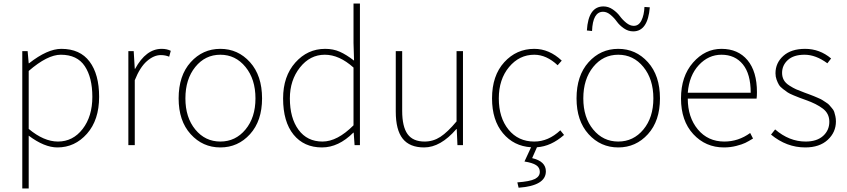

<svg xmlns="http://www.w3.org/2000/svg" viewBox="-20 -814 4749 1077"><path d="M141 -416V-91Q226 -20 305 -20Q389 -20 443.5 -90.5Q498 -161 498 -271Q498 -379 455.5 -443Q413 -507 321 -507Q246 -507 141 -416ZM105 243V-527H135L141 -459H143Q246 -540 324 -540Q429 -540 482.5 -468.5Q536 -397 536 -271Q536 -141 468 -64Q400 13 302 13Q229 13 141 -53V243Z M700 0V-527H730L736 -428H738Q799 -540 887 -540Q916 -540 938 -529L929 -496Q907 -505 882 -505Q843 -505 804 -471Q765 -437 736 -364V0Z M982 -262Q982 -390 1049.5 -465Q1117 -540 1216 -540Q1315 -540 1382.5 -465Q1450 -390 1450 -262Q1450 -136 1382.5 -61.5Q1315 13 1216 13Q1117 13 1049.5 -61.5Q982 -136 982 -262ZM1413 -262Q1413 -370 1357 -438.5Q1301 -507 1216 -507Q1131 -507 1075.5 -438.5Q1020 -370 1020 -262Q1020 -155 1075.5 -87.5Q1131 -20 1216 -20Q1301 -20 1357 -87.5Q1413 -155 1413 -262Z M1786 13Q1685 13 1626.5 -59Q1568 -131 1568 -262Q1568 -386 1636.5 -463Q1705 -540 1804 -540Q1849 -540 1885.5 -524Q1922 -508 1966 -474L1963 -573V-794H1999V0H1969L1964 -70H1962Q1879 13 1786 13ZM1789 -20Q1872 -20 1963 -111V-435Q1883 -507 1802 -507Q1719 -507 1662.5 -435.5Q1606 -364 1606 -262Q1606 -152 1654.5 -86Q1703 -20 1789 -20Z M2359 13Q2278 13 2239 -36Q2200 -85 2200 -188V-527H2236V-192Q2236 -104 2266 -62Q2296 -20 2362 -20Q2410 -20 2450.5 -46.5Q2491 -73 2541 -133V-527H2577V0H2546L2542 -90H2540Q2451 13 2359 13Z M2992 12 2965 73Q3042 91 3042 147Q3042 228 2889 239L2882 209Q2952 204 2980 190Q3008 176 3008 150Q3008 126 2987.5 112.5Q2967 99 2922 92L2959 12Q2862 6 2801 -67Q2740 -140 2740 -262Q2740 -390 2808.5 -465Q2877 -540 2977 -540Q3061 -540 3131 -474L3108 -448Q3045 -507 2977 -507Q2893 -507 2835.5 -438Q2778 -369 2778 -262Q2778 -154 2832.5 -87Q2887 -20 2977 -20Q3056 -20 3123 -83L3144 -57Q3071 7 2992 12Z M3214 -262Q3214 -390 3281.5 -465Q3349 -540 3448 -540Q3547 -540 3614.5 -465Q3682 -390 3682 -262Q3682 -136 3614.5 -61.5Q3547 13 3448 13Q3349 13 3281.5 -61.5Q3214 -136 3214 -262ZM3645 -262Q3645 -370 3589 -438.5Q3533 -507 3448 -507Q3363 -507 3307.5 -438.5Q3252 -370 3252 -262Q3252 -155 3307.5 -87.5Q3363 -20 3448 -20Q3533 -20 3589 -87.5Q3645 -155 3645 -262ZM3532 -638Q3504 -638 3479.5 -655Q3455 -672 3440 -693Q3425 -714 3404.5 -731Q3384 -748 3363 -748Q3305 -748 3301 -640L3272 -643Q3280 -778 3365 -778Q3393 -778 3417.5 -761Q3442 -744 3457 -723.5Q3472 -703 3493 -686Q3514 -669 3535 -669Q3563 -669 3578 -699Q3593 -729 3595 -775L3625 -773Q3614 -638 3532 -638Z M4041 13Q3938 13 3869 -61.5Q3800 -136 3800 -262Q3800 -386 3867.5 -463Q3935 -540 4027 -540Q4120 -540 4173 -476.5Q4226 -413 4226 -297Q4226 -274 4224 -261H3838Q3838 -156 3894.5 -88Q3951 -20 4043 -20Q4122 -20 4188 -68L4204 -37Q4178 -21 4160.5 -12.5Q4143 -4 4110 4.5Q4077 13 4041 13ZM3838 -294H4191Q4191 -399 4147 -453Q4103 -507 4027 -507Q3954 -507 3900 -449Q3846 -391 3838 -294Z M4497 13Q4392 13 4305 -59L4328 -88Q4407 -20 4499 -20Q4562 -20 4597 -51.5Q4632 -83 4632 -131Q4632 -177 4596 -204.5Q4560 -232 4500 -253Q4473 -263 4464.5 -266Q4456 -269 4432 -279Q4408 -289 4398.5 -295.5Q4389 -302 4372.5 -314.5Q4356 -327 4349 -339Q4342 -351 4336 -367.5Q4330 -384 4330 -403Q4330 -461 4374 -500.5Q4418 -540 4496 -540Q4578 -540 4642 -486L4621 -459Q4556 -507 4493 -507Q4432 -507 4399.5 -477.5Q4367 -448 4367 -405Q4367 -383 4376.5 -365.5Q4386 -348 4408 -334Q4430 -320 4446 -313Q4462 -306 4494 -294Q4497 -293 4518.5 -285Q4540 -277 4544.5 -275Q4549 -273 4568 -265Q4587 -257 4592.5 -253Q4598 -249 4612.5 -240Q4627 -231 4632 -224.5Q4637 -218 4646.5 -207.5Q4656 -197 4659.5 -186.5Q4663 -176 4666 -162Q4669 -148 4669 -133Q4669 -72 4623 -29.5Q4577 13 4497 13Z"/></svg>

Font: Noto Sans Korean Thin
Style: Regular
Weight: 250
Designer: Ryoko NISHIZUKA  (kana & ideographs); Paul D. Hunt (Latin, Greek & Cyrillic); Wenlong ZHANG  (bopomofo); Sandoll Communi
Foundry: Adobe Systems Incorporated
Version: Version 1.0001;PS 1;hotconv 1.0.78;makeotf.lib2.5.61930